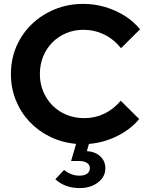

<svg xmlns="http://www.w3.org/2000/svg" viewBox="-20 -731 758 987"><path d="M389.4 235.9Q314.7 235.9 264.3 190.6L309.3 142.8Q346.6 172 387.3 172Q413.7 172 427.8 161.7Q442 151.4 442 133.7Q442 116.7 427.4 106.7Q412.8 96.7 387.3 96.7H345.4L371.3 8.6Q299.3 2.1 238.1 -27.6Q177 -57.3 131.7 -105.4Q86.4 -153.6 61.3 -216Q36.1 -278.4 36.1 -350Q36.1 -426.7 64.3 -492.2Q92.6 -557.7 143.6 -606.9Q194.7 -656 262.5 -683.5Q330.3 -711 408.4 -711Q465.6 -711 520 -695Q574.4 -679 620.8 -649.9Q667.2 -620.8 699.7 -580.3L602.2 -483.3Q564.1 -530.3 514.5 -554.1Q464.8 -577.8 408.4 -577.8Q361 -577.8 320.1 -560.4Q279.2 -543.1 248.9 -512.5Q218.7 -481.9 201.8 -440.5Q185 -399.1 185 -350Q185 -301.9 202.2 -260.7Q219.4 -219.5 250.1 -188.6Q280.9 -157.7 322.7 -140.7Q364.5 -123.7 413.3 -123.7Q468.3 -123.7 516.2 -146.7Q564.1 -169.7 600.5 -213.2L695.6 -119Q650.2 -64.9 581.4 -31.1Q512.6 2.7 437.2 8.9L426.6 45.7Q470.6 49.1 496.1 73.3Q521.6 97.4 521.6 134.9Q521.6 177.7 483.7 206.8Q445.9 235.9 389.4 235.9Z"/></svg>

Font: Red Hat Display VF
Style: Regular
Weight: 300
Designer: Pentagram, MCKL
Foundry: Pentagram, MCKL
Version: Version 1.023